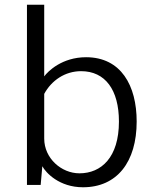

<svg xmlns="http://www.w3.org/2000/svg" viewBox="-20 -782 638 812"><path d="M331 10C475 10 558 -97 558 -268C558 -420 492 -540 344 -540C243 -540 183 -481 167 -459V-762H94V0H152L159 -79C174 -51 231 10 331 10ZM316 -49C240 -49 167 -112 167 -196V-385C198 -442 255 -481 323 -481C425 -481 483 -402 483 -268C483 -116 408 -49 316 -49Z"/></svg>

Font: Cheyenne Sans Light
Style: Regular
Weight: 300
Designer: The Public Sans project authors (U.S. Web Design System), Libre Franklin designed by Pablo Impallari and Rodrigo Fuenzal
Foundry: The Cheyenne Sans Project Authors
Version: Version 2.007